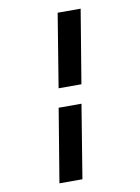

<svg xmlns="http://www.w3.org/2000/svg" viewBox="-102 -891 805 1102"><g transform="rotate(-10 300.0 -340.0)"><path d="M243 -395 313 -823H447L376 -395ZM153 143 224 -285H357L287 143Z"/></g></svg>

Font: Iosevka Etoile XBdObl
Style: Regular
Weight: 800
Italic angle: -9°
Designer: Belleve Invis
Foundry: Belleve Invis
Version: Version 15.5.2; ttfautohint (v1.8.4)